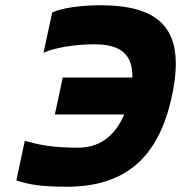

<svg xmlns="http://www.w3.org/2000/svg" viewBox="-20 -699 687 728"><path d="M178 -652 145 -499C184 -517 260 -531 339 -531C434 -531 484 -495 482 -405H218L188 -265H451C414 -178 353 -139 275 -139C174 -139 125 -151 74 -165L42 -15C91 1 135 9 233 9C448 9 581 -94 632 -336C685 -582 594 -679 361 -679C286 -679 217 -669 178 -652Z"/></svg>

Font: LT Wave Mono Black
Style: Italic
Weight: 900
Designer: Daniel Lyons
Version: Version 2.5 (Glyphs App)